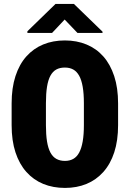

<svg xmlns="http://www.w3.org/2000/svg" viewBox="-20 -921 644 951"><path d="M564.9 -408.7V-301.3Q564.9 -224.6 545.9 -166.5Q526.9 -108.4 491.7 -69.1Q456.5 -29.8 408.4 -10Q360.4 9.8 301.8 9.8Q242.7 9.8 194.3 -10Q146 -29.8 110.8 -69.1Q75.7 -108.4 56.6 -166.5Q37.6 -224.6 37.6 -301.3V-408.7Q37.6 -485.4 56.6 -543.9Q75.7 -602.5 110.6 -641.6Q145.5 -680.7 193.8 -700.7Q242.2 -720.7 301.3 -720.7Q359.9 -720.7 408.4 -700.7Q457 -680.7 491.7 -641.6Q526.4 -602.5 545.7 -543.9Q564.9 -485.4 564.9 -408.7ZM395.5 -301.3V-409.7Q395.5 -457.5 389.6 -491.2Q383.8 -524.9 372.1 -545.9Q360.4 -566.9 342.8 -576.7Q325.2 -586.4 301.3 -586.4Q276.4 -586.4 258.8 -576.7Q241.2 -566.9 229.7 -545.9Q218.3 -524.9 212.9 -491.2Q207.5 -457.5 207.5 -409.7V-301.3Q207.5 -253.9 212.9 -220.5Q218.3 -187 229.7 -165.5Q241.2 -144 259.3 -134Q277.3 -124 301.8 -124Q325.2 -124 343 -134Q360.8 -144 372.3 -165.5Q383.8 -187 389.6 -220.5Q395.5 -253.9 395.5 -301.3ZM346.2 -901.4 487.8 -764.2V-757.8H363.8L300.3 -824.2L237.8 -757.8H115.7V-766.1L254.9 -901.4Z"/></svg>

Font: Roboto Condensed Black
Style: Regular
Weight: 900
Designer: Christian Robertson
Foundry: Google
Version: Version 3.008; 2023